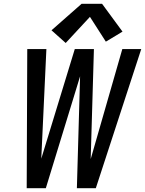

<svg xmlns="http://www.w3.org/2000/svg" viewBox="-20 -994 766 1014"><path d="M190 0H222L403 -591L386 0H486L726 -735H626L459 -154L476 -735H375L198 -156L225 -735H124L121 0ZM327 -767 455 -905 539 -774 627 -827 519 -974H411L252 -834Z"/></svg>

Font: Iosevka Sparkle Medium
Style: Italic
Weight: 500
Italic angle: -9°
Designer: Belleve Invis
Foundry: Belleve Invis
Version: Version 4.5.0; ttfautohint (v1.8.3)